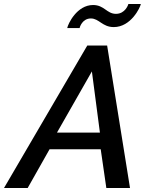

<svg xmlns="http://www.w3.org/2000/svg" viewBox="-70 -937 739 957"><path d="M383 -845C424 -845 440 -802 497 -802C583 -802 629 -900 632 -917H570C569 -913 554 -868 508 -868C462 -868 450 -912 394 -912C313 -912 269 -818 265 -797H327C327 -801 340 -845 383 -845ZM365 -710 -50 0H68L177 -193H432L460 0H578L464 -710ZM428 -276H214L388 -581Z"/></svg>

Font: FIGSv2-sans-serif SmBold Italic
Style: Regular
Weight: 600
Italic angle: -12°
Designer: Matt McInerney, Pablo Impallari, Rodrigo Fuenzalida
Foundry: Matt McInerney, Pablo Impallari, Rodrigo Fuenzalida
Version: Version 4.020;hotconv 1.0.109;makeotfexe 2.5.65596